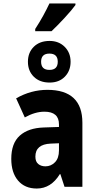

<svg xmlns="http://www.w3.org/2000/svg" viewBox="-20 -1077 540 1107"><path d="M277 -897Q311 -929 353 -974.5Q395 -1020 415 -1048V-1057H265Q249 -1023 229 -986.5Q209 -950 183 -910V-897ZM387 -721Q387 -773 353 -807Q319 -841 266 -841Q209 -841 175 -807.5Q141 -774 141 -721Q141 -668 175 -634.5Q209 -601 266 -601Q321 -601 354 -635Q387 -669 387 -721ZM217 -721Q217 -768 265 -768Q313 -768 313 -721Q313 -674 265 -674Q217 -674 217 -721ZM184 -174Q184 -245 272 -249L320 -251V-210Q320 -165 297 -141.5Q274 -118 242 -118Q217 -118 200.5 -131.5Q184 -145 184 -174ZM325 -73H328L352 0H455V-369Q455 -559 253 -559Q159 -559 73 -510L123 -400Q182 -433 236 -433Q320 -433 320 -360V-345L232 -342Q143 -339 94 -295Q45 -251 45 -161Q45 -82 84 -36Q123 10 192 10Q274 10 325 -73Z"/></svg>

Font: Noto Sans Mono UI Condensed ExtraBold
Style: Regular
Weight: 800
Width: 3
Designer: Monotype Design team
Foundry: Monotype Imaging Inc.
Version: 1.000